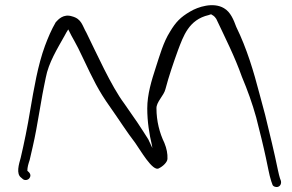

<svg xmlns="http://www.w3.org/2000/svg" viewBox="-20 -695 1144 751"><path d="M61 -78C54 -53 42 -15 63 0L70 6C78 12 90 9 95 2C104 -10 96 -20 87 -27C87 -41 91 -54 96 -69C99 -83 103 -100 108 -121C118 -164 126 -210 134 -257L146 -326C150 -349 155 -370 159 -391C170 -450 204 -504 233 -556C238 -565 242 -573 247 -580C265 -542 275 -532 305 -467C344 -385 364 -342 411 -276C445 -228 475 -180 509 -136C526 -113 578 -20 602 -37C617 -44 635 -61 635 -74C636 -93 632 -114 623 -136C604 -175 592 -222 592 -271C591 -296 621 -321 627 -346C640 -396 659 -451 676 -498C697 -553 718 -618 796 -636C801 -638 805 -639 806 -639C814 -634 818 -633 826 -621C860 -549 899 -472 926 -395C948 -343 967 -290 982 -236L1003 -152C1010 -124 1015 -100 1020 -78C1028 -43 1032 -14 1041 14L1045 25C1046 30 1049 33 1054 35C1070 41 1082 29 1079 13L1075 2C1073 -5 1070 -15 1067 -30C1053 -99 1034 -176 1017 -246L995 -328C972 -416 946 -504 904 -590C894 -617 882 -648 856 -663C814 -688 754 -668 724 -650C686 -628 667 -608 645 -571C619 -530 605 -479 589 -430C573 -381 556 -326 556 -271C556 -219 564 -170 574 -128L576 -116L560 -150C548 -169 534 -191 518 -215L466 -290C415 -358 357 -488 318 -567C302 -594 300 -621 262 -631C228 -642 208 -619 198 -608C181 -579 168 -548 156 -516C128 -440 113 -350 98 -263C88 -201 74 -133 61 -78Z"/></svg>

Font: Stray Cat
Style: SuExt
Weight: 400
Version: Version 1.0